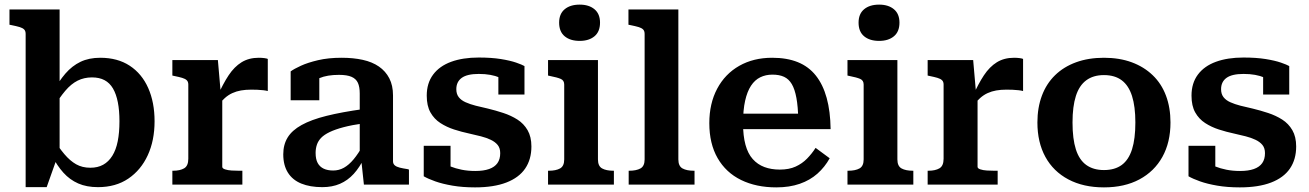

<svg xmlns="http://www.w3.org/2000/svg" viewBox="-20 -799 5666 831"><path d="M404 11Q355 11 318.5 -5Q282 -21 254.5 -51.5Q227 -82 205 -125L208 -203Q234 -161 258.5 -132Q283 -103 309.5 -88Q336 -73 371 -73Q403 -73 426.5 -86Q450 -99 466 -124.5Q482 -150 489.5 -187.5Q497 -225 497 -274Q497 -321 490 -356.5Q483 -392 469 -416Q455 -440 432.5 -452Q410 -464 378 -464Q344 -464 316 -450Q288 -436 262.5 -406Q237 -376 208 -328L207 -397Q234 -447 263 -480.5Q292 -514 328.5 -531.5Q365 -549 414 -549Q489 -549 541.5 -514.5Q594 -480 621.5 -418Q649 -356 649 -274Q649 -191 619.5 -127Q590 -63 535.5 -26Q481 11 404 11ZM91 -652Q91 -665 84.5 -671.5Q78 -678 64.5 -682Q51 -686 31 -690L21 -692V-758H238V-122L227 -116L182 11H91Z M1139 -544V-405Q1132 -407 1119.5 -408.5Q1107 -410 1093.5 -410.5Q1080 -411 1067 -411Q1043 -411 1023 -407.5Q1003 -404 985.5 -396Q968 -388 953 -374.5Q938 -361 923 -342L921 -382Q945 -436 969.5 -473Q994 -510 1025.5 -529.5Q1057 -549 1100 -549Q1113 -549 1124 -547.5Q1135 -546 1139 -544ZM726 0V-60H729Q759 -60 777 -70.5Q795 -81 795 -112V-433Q795 -445 788.5 -451.5Q782 -458 768.5 -462Q755 -466 735 -470L726 -472V-539H923L936 -390L942 -394V-77Q942 -70 954 -66Q966 -62 982.5 -61Q999 -60 1014 -60H1029V0Z M1553 -327V-265Q1503 -258 1467 -248.5Q1431 -239 1407 -227.5Q1383 -216 1370 -202.5Q1357 -189 1351.5 -172.5Q1346 -156 1346 -137Q1346 -110 1355 -93.5Q1364 -77 1381 -69Q1398 -61 1422 -61Q1447 -61 1468.5 -73Q1490 -85 1510.5 -109.5Q1531 -134 1552 -172L1557 -117Q1537 -75 1511 -46.5Q1485 -18 1451.5 -3.5Q1418 11 1375 11Q1322 11 1284 -4.5Q1246 -20 1226 -52Q1206 -84 1206 -131Q1206 -173 1225 -204Q1244 -235 1285.5 -258Q1327 -281 1393 -297.5Q1459 -314 1553 -327ZM1555 0 1543 -112 1537 -113V-394Q1537 -423 1529 -440.5Q1521 -458 1501.5 -466.5Q1482 -475 1447 -475Q1396 -475 1363 -461Q1330 -447 1316 -431Q1311 -437 1312 -445.5Q1313 -454 1319 -461.5Q1325 -469 1336 -474.5Q1347 -480 1362 -481V-365H1238V-490Q1253 -501 1282.5 -514.5Q1312 -528 1356.5 -538.5Q1401 -549 1459 -549Q1509 -549 1550 -540Q1591 -531 1620 -511Q1649 -491 1665 -460Q1681 -429 1681 -386V-101Q1681 -90 1688.5 -83.5Q1696 -77 1710 -73.5Q1724 -70 1744 -67L1750 -65V0Z M2145 -136Q2145 -158 2134 -171.5Q2123 -185 2104 -194Q2085 -203 2061.5 -209Q2038 -215 2011 -221Q1978 -228 1945.5 -238.5Q1913 -249 1886 -266.5Q1859 -284 1843 -312.5Q1827 -341 1827 -385Q1827 -439 1854.5 -476Q1882 -513 1932.5 -531.5Q1983 -550 2052 -550Q2107 -550 2147.5 -543.5Q2188 -537 2214 -528Q2240 -519 2250 -513V-390H2137V-489Q2150 -490 2158 -486.5Q2166 -483 2169.5 -476.5Q2173 -470 2173.5 -462Q2174 -454 2172 -445Q2160 -456 2142 -463.5Q2124 -471 2102 -475Q2080 -479 2052 -479Q2002 -479 1978.5 -462Q1955 -445 1955 -413Q1955 -392 1965.5 -378.5Q1976 -365 1995 -356.5Q2014 -348 2039 -341.5Q2064 -335 2092 -329Q2125 -321 2158.5 -310Q2192 -299 2219.5 -281.5Q2247 -264 2263.5 -235.5Q2280 -207 2280 -165Q2280 -109 2253 -69.5Q2226 -30 2171.5 -9Q2117 12 2036 12Q1982 12 1938.5 4.5Q1895 -3 1864 -14Q1833 -25 1814 -36V-168H1930V-37Q1913 -44 1903 -53Q1893 -62 1889.5 -71Q1886 -80 1887.5 -87.5Q1889 -95 1895 -98Q1909 -87 1930 -78.5Q1951 -70 1978 -64.5Q2005 -59 2037 -59Q2073 -59 2097 -67.5Q2121 -76 2133 -93Q2145 -110 2145 -136Z M2489 -622Q2448 -622 2424 -642Q2400 -662 2400 -701Q2400 -739 2424 -759Q2448 -779 2489 -779Q2529 -779 2553 -759Q2577 -739 2577 -701Q2577 -662 2553 -642Q2529 -622 2489 -622ZM2568 -539V-109Q2568 -80 2586 -70Q2604 -60 2635 -60H2637V0H2352V-60H2355Q2386 -60 2404 -70Q2422 -80 2422 -109V-433Q2422 -451 2407 -457.5Q2392 -464 2361 -470L2352 -472V-539Z M2916 -758V-109Q2916 -80 2934 -70Q2952 -60 2983 -60H2986V0H2701V-60H2703Q2734 -60 2752 -70Q2770 -80 2770 -109V-652Q2770 -665 2763.5 -671.5Q2757 -678 2743.5 -682Q2730 -686 2710 -690L2700 -692V-758Z M3196 -265Q3196 -211 3206.5 -172.5Q3217 -134 3238 -110.5Q3259 -87 3288.5 -76Q3318 -65 3355 -65Q3395 -65 3423.5 -78Q3452 -91 3473 -112.5Q3494 -134 3510 -159L3571 -114Q3550 -76 3518 -47.5Q3486 -19 3441.5 -3.5Q3397 12 3340 12Q3253 12 3187.5 -20Q3122 -52 3086 -114.5Q3050 -177 3050 -266Q3050 -351 3084 -415Q3118 -479 3179.5 -514Q3241 -549 3322 -549Q3386 -549 3433 -530Q3480 -511 3511 -472Q3542 -433 3558 -375Q3574 -317 3575 -240H3161V-307H3459L3435 -281Q3434 -337 3427 -375Q3420 -413 3407 -435Q3394 -457 3373.5 -466.5Q3353 -476 3323 -476Q3294 -476 3270.5 -464.5Q3247 -453 3230.5 -428Q3214 -403 3205 -363Q3196 -323 3196 -265Z M3785 -622Q3744 -622 3720 -642Q3696 -662 3696 -701Q3696 -739 3720 -759Q3744 -779 3785 -779Q3825 -779 3849 -759Q3873 -739 3873 -701Q3873 -662 3849 -642Q3825 -622 3785 -622ZM3864 -539V-109Q3864 -80 3882 -70Q3900 -60 3931 -60H3933V0H3648V-60H3651Q3682 -60 3700 -70Q3718 -80 3718 -109V-433Q3718 -451 3703 -457.5Q3688 -464 3657 -470L3648 -472V-539Z M4408 -544V-405Q4401 -407 4388.5 -408.5Q4376 -410 4362.5 -410.5Q4349 -411 4336 -411Q4312 -411 4292 -407.5Q4272 -404 4254.5 -396Q4237 -388 4222 -374.5Q4207 -361 4192 -342L4190 -382Q4214 -436 4238.5 -473Q4263 -510 4294.5 -529.5Q4326 -549 4369 -549Q4382 -549 4393 -547.5Q4404 -546 4408 -544ZM3995 0V-60H3998Q4028 -60 4046 -70.5Q4064 -81 4064 -112V-433Q4064 -445 4057.5 -451.5Q4051 -458 4037.5 -462Q4024 -466 4004 -470L3995 -472V-539H4192L4205 -390L4211 -394V-77Q4211 -70 4223 -66Q4235 -62 4251.5 -61Q4268 -60 4283 -60H4298V0Z M5046 -269Q5046 -183 5011 -120Q4976 -57 4911.5 -22.5Q4847 12 4758 12Q4669 12 4604 -22.5Q4539 -57 4504.5 -120Q4470 -183 4470 -269Q4470 -333 4489.5 -385Q4509 -437 4546.5 -473.5Q4584 -510 4637.5 -529.5Q4691 -549 4758 -549Q4825 -549 4878 -529.5Q4931 -510 4969 -473.5Q5007 -437 5026.5 -385Q5046 -333 5046 -269ZM4622 -269Q4622 -198 4636.5 -152.5Q4651 -107 4681.5 -85Q4712 -63 4758 -63Q4805 -63 4835 -85Q4865 -107 4879.5 -152.5Q4894 -198 4894 -269Q4894 -338 4879.5 -383.5Q4865 -429 4835 -451.5Q4805 -474 4758 -474Q4712 -474 4681.5 -451.5Q4651 -429 4636.5 -383.5Q4622 -338 4622 -269Z M5455 -136Q5455 -158 5444 -171.5Q5433 -185 5414 -194Q5395 -203 5371.5 -209Q5348 -215 5321 -221Q5288 -228 5255.5 -238.5Q5223 -249 5196 -266.5Q5169 -284 5153 -312.5Q5137 -341 5137 -385Q5137 -439 5164.5 -476Q5192 -513 5242.5 -531.5Q5293 -550 5362 -550Q5417 -550 5457.5 -543.5Q5498 -537 5524 -528Q5550 -519 5560 -513V-390H5447V-489Q5460 -490 5468 -486.5Q5476 -483 5479.5 -476.5Q5483 -470 5483.5 -462Q5484 -454 5482 -445Q5470 -456 5452 -463.5Q5434 -471 5412 -475Q5390 -479 5362 -479Q5312 -479 5288.5 -462Q5265 -445 5265 -413Q5265 -392 5275.5 -378.5Q5286 -365 5305 -356.5Q5324 -348 5349 -341.5Q5374 -335 5402 -329Q5435 -321 5468.5 -310Q5502 -299 5529.5 -281.5Q5557 -264 5573.5 -235.5Q5590 -207 5590 -165Q5590 -109 5563 -69.5Q5536 -30 5481.5 -9Q5427 12 5346 12Q5292 12 5248.5 4.5Q5205 -3 5174 -14Q5143 -25 5124 -36V-168H5240V-37Q5223 -44 5213 -53Q5203 -62 5199.5 -71Q5196 -80 5197.5 -87.5Q5199 -95 5205 -98Q5219 -87 5240 -78.5Q5261 -70 5288 -64.5Q5315 -59 5347 -59Q5383 -59 5407 -67.5Q5431 -76 5443 -93Q5455 -110 5455 -136Z"/></svg>

Font: Roboto Serif SemiBold
Style: Regular
Weight: 600
Designer: Greg Gazdowicz
Foundry: Commercial Type
Version: Version 1.008